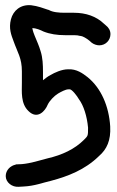

<svg xmlns="http://www.w3.org/2000/svg" viewBox="-20 -696 449 737"><path d="M290 -558C298 -557 312 -549 323 -540L332 -532C341 -525 353 -522 361 -522C386 -522 404 -542 404 -565C404 -580 396 -591 387 -598L379 -605C350 -633 310 -647 264 -647H229C206 -647 182 -649 167 -658H166C148 -664 125 -673 99 -676H98C59 -679 31 -656 22 -622C13 -587 23 -562 32 -538C48 -493 64 -473 64 -422V-379C64 -344 59 -299 89 -270C124 -235 154 -271 163 -294C170 -309 188 -328 203 -337C215 -344 232 -353 242 -353H246C255 -356 277 -326 283 -315C301 -291 314 -250 318 -206C318 -174 318 -175 302 -159C267 -124 219 -101 162 -88C131 -80 98 -69 64 -66L41 -65L40 -64C20 -60 2 -43 2 -20C2 4 26 23 52 21L70 20C113 18 145 5 176 -2C240 -19 306 -44 360 -97C390 -123 406 -157 403 -211C398 -289 368 -358 316 -400C298 -414 274 -432 241 -430C217 -430 189 -417 174 -408C164 -403 155 -396 145 -388V-419C145 -447 144 -474 136 -499C130 -520 122 -537 113 -559C110 -566 106 -577 104 -588C119 -588 135 -581 147 -575C172 -565 200 -561 229 -561H264C274 -561 281 -560 288 -558Z"/></svg>

Font: Stray Cat
Style: BlkCn
Weight: 900
Version: Version 1.0